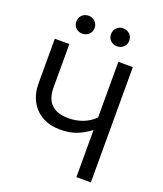

<svg xmlns="http://www.w3.org/2000/svg" viewBox="-160 -1001 936 1105"><g transform="rotate(20 307.5 -448.5)"><path d="M441 -706.2H529.7V0H441V-288.7Q394.4 -254.4 353.3 -239.7Q312.3 -225.1 257.9 -225.1Q196.4 -225.1 149.7 -250.8Q103.1 -276.4 77.4 -323.6Q51.8 -370.8 51.8 -433.3V-706.2H141V-441Q141 -371.3 176.4 -337.2Q211.8 -303.1 279.5 -303.1Q376.9 -303.1 441 -365.1ZM134.4 -842.1Q134.4 -866.2 150.3 -881.8Q166.2 -897.4 190.8 -897.4Q213.8 -897.4 230 -881.5Q246.2 -865.6 246.2 -842.1Q246.2 -819 230 -803.3Q213.8 -787.7 190.8 -787.7Q166.2 -787.7 150.3 -803.1Q134.4 -818.5 134.4 -842.1ZM346.7 -842.1Q346.7 -865.6 362.6 -881.5Q378.5 -897.4 402.1 -897.4Q426.2 -897.4 442.3 -881.5Q458.5 -865.6 458.5 -842.1Q458.5 -818.5 442.3 -803.1Q426.2 -787.7 402.1 -787.7Q378.5 -787.7 362.6 -803.1Q346.7 -818.5 346.7 -842.1Z"/></g></svg>

Font: Fira Code Fixed
Style: Regular
Weight: 400
Monospace: yes
Designer: Carrois Corporate, Edenspiekermann AG, Nikita Prokopov
Foundry: Carrois Corporate, Edenspiekermann AG, Nikita Prokopov
Version: Version 5.002